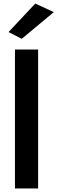

<svg xmlns="http://www.w3.org/2000/svg" viewBox="-20 -1058 322 1078"><path d="M102 -840 28 -878 178 -1038 282 -990ZM194 -780V0H64V-780Z"/></svg>

Font: Venryn Sans SemiBold
Style: Regular
Weight: 600
Designer: Owen Earl, indestructible type* (font) & Cristiano Sobral (main changes)
Version: Version 3.60;October 28, 2020;FontCreator 13.0.0.2681 64-bit